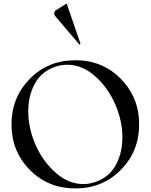

<svg xmlns="http://www.w3.org/2000/svg" viewBox="-20 -1052 855 1084"><path d="M147.9 -606.4Q251 -711.9 405.3 -711.9Q559.6 -711.9 662.6 -606.4Q765.6 -501 765.6 -349.6Q765.6 -198.2 662.6 -93.3Q559.6 11.7 405.3 11.7Q251 11.7 147.9 -93.3Q44.9 -198.2 44.9 -349.6Q44.9 -501 147.9 -606.4ZM523.4 -26.4Q597.7 -53.7 634.3 -121.1Q670.9 -188.5 670.9 -276.4Q670.9 -355.5 641.6 -435.5Q603.5 -540 526.4 -613.3Q449.2 -686.5 359.4 -686.5Q323.2 -686.5 288.1 -673.8Q212.9 -646.5 176.3 -579.1Q139.6 -511.7 139.6 -423.8Q139.6 -343.8 168.9 -263.7Q207 -159.2 284.2 -85.9Q361.3 -12.7 451.2 -12.7Q485.4 -12.7 523.4 -26.4ZM428.7 -799.8 292 -960.9Q286.1 -966.8 286.1 -975.6Q286.1 -989.3 296.9 -995.1L356.4 -1032.2L434.6 -804.7Z"/></svg>

Font: Olivea
Style: LigaturesFont
Weight: 400
Designer: Achmad Aprilia Pratama
Version: Version 001.000